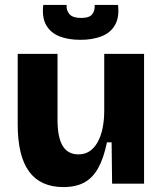

<svg xmlns="http://www.w3.org/2000/svg" viewBox="-20 -747 665 781"><path d="M238 14Q145 14 98.5 -49Q52 -112 52 -241V-528H214V-260Q214 -188 235 -153.5Q256 -119 299 -119Q325 -119 344.5 -132Q364 -145 377.5 -169.5Q391 -194 397.5 -226.5Q404 -259 404 -298V-528H566V-217V0H436L434 -168H415Q402 -104 379.5 -63.5Q357 -23 322.5 -4.5Q288 14 238 14ZM156 -727H251Q249 -705 262.5 -689.5Q276 -674 310 -674Q344 -674 355.5 -689.5Q367 -705 365 -727H460Q466 -677 448 -645.5Q430 -614 393.5 -599.5Q357 -585 307 -585Q257 -585 221 -599.5Q185 -614 167.5 -645.5Q150 -677 156 -727Z"/></svg>

Font: Bricolage Grotesque 24pt ExtraBold
Style: Regular
Weight: 800
Designer: Mathieu Triay
Foundry: Atelier Triay
Version: Version 1.001;gftools[0.9.33.dev8+g029e19f]